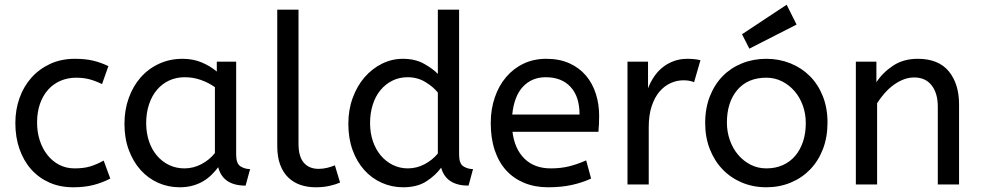

<svg xmlns="http://www.w3.org/2000/svg" viewBox="-20 -781 4156 813"><path d="M412 -425Q383 -439 358 -445.5Q333 -452 302 -452Q267 -452 236.5 -439Q206 -426 184 -401.5Q162 -377 149.5 -342Q137 -307 137 -262Q137 -221 148.5 -186Q160 -151 181 -124.5Q202 -98 231 -83Q260 -68 296 -68Q334 -68 361 -76Q388 -84 419 -101L447 -25Q415 -8 377 2Q339 12 290 12Q234 12 189 -8Q144 -28 112 -64Q80 -100 62.5 -150Q45 -200 45 -260Q45 -316 62.5 -365.5Q80 -415 113 -452Q146 -489 192.5 -510.5Q239 -532 297 -532Q342 -532 375 -524Q408 -516 439 -501Z M507 -257Q507 -315 525 -365.5Q543 -416 575.5 -453Q608 -490 653.5 -511Q699 -532 753 -532Q798 -532 834.5 -516.5Q871 -501 898 -478V-520H980V-126Q980 -88 998.5 -76.5Q1017 -65 1039 -65L1020 5Q924 5 904 -73Q892 -57 876.5 -41.5Q861 -26 841 -14Q821 -2 796 5Q771 12 741 12Q692 12 649.5 -7Q607 -26 575.5 -61Q544 -96 525.5 -145.5Q507 -195 507 -257ZM761 -68Q799 -68 833 -86Q867 -104 890 -133V-412Q863 -431 830.5 -442.5Q798 -454 762 -454Q726 -454 696 -440Q666 -426 644.5 -400.5Q623 -375 611 -339Q599 -303 599 -260Q599 -218 611 -182.5Q623 -147 645 -121.5Q667 -96 696.5 -82Q726 -68 761 -68Z M1244 -172Q1244 -118 1266.5 -92Q1289 -66 1329 -66Q1348 -66 1366 -70.5Q1384 -75 1398 -81L1420 -8Q1402 0 1375.5 6Q1349 12 1317 12Q1282 12 1252.5 2Q1223 -8 1201 -29Q1179 -50 1166.5 -83Q1154 -116 1154 -163V-740H1244Z M1687 12Q1639 12 1596.5 -7Q1554 -26 1522.5 -61Q1491 -96 1473 -145.5Q1455 -195 1455 -257Q1455 -316 1473.5 -366.5Q1492 -417 1523.5 -453.5Q1555 -490 1597 -511Q1639 -532 1686 -532Q1738 -532 1775.5 -511Q1813 -490 1834 -468V-740H1924V-126Q1924 -88 1942.5 -76.5Q1961 -65 1983 -65L1964 5Q1869 5 1848 -71Q1825 -39 1786 -13.5Q1747 12 1687 12ZM1707 -68Q1744 -68 1777.5 -85.5Q1811 -103 1834 -131V-389Q1815 -413 1781.5 -433.5Q1748 -454 1706 -454Q1670 -454 1640.5 -439Q1611 -424 1590 -398Q1569 -372 1558 -336.5Q1547 -301 1547 -260Q1547 -218 1559 -183Q1571 -148 1592.5 -122.5Q1614 -97 1643.5 -82.5Q1673 -68 1707 -68Z M2150 -223Q2159 -150 2201 -109Q2243 -68 2312 -68Q2357 -68 2393 -77.5Q2429 -87 2462 -102L2483 -25Q2447 -8 2402 2Q2357 12 2301 12Q2245 12 2200 -6.5Q2155 -25 2123.5 -59.5Q2092 -94 2075 -144.5Q2058 -195 2058 -260Q2058 -318 2075 -368Q2092 -418 2123 -454.5Q2154 -491 2197 -511.5Q2240 -532 2293 -532Q2349 -532 2391 -513Q2433 -494 2461 -461Q2489 -428 2503 -384Q2517 -340 2517 -291Q2517 -256 2514 -223ZM2291 -454Q2232 -454 2194.5 -414Q2157 -374 2149 -296H2434Q2434 -372 2396 -413Q2358 -454 2291 -454Z M2919 -433Q2900 -441 2874 -441Q2846 -441 2819.5 -429Q2793 -417 2772.5 -393Q2752 -369 2739.5 -331.5Q2727 -294 2727 -243V0H2637V-520H2724V-407Q2733 -431 2748 -454Q2763 -477 2783.5 -494Q2804 -511 2831 -521.5Q2858 -532 2891 -532Q2906 -532 2920.5 -530.5Q2935 -529 2946 -526Z M3392 -260Q3392 -299 3379.5 -334Q3367 -369 3344.5 -395Q3322 -421 3291.5 -436.5Q3261 -452 3225 -452Q3146 -452 3102 -400Q3058 -348 3058 -262Q3058 -223 3070.5 -187.5Q3083 -152 3105.5 -125.5Q3128 -99 3158.5 -83.5Q3189 -68 3225 -68Q3264 -68 3295 -82Q3326 -96 3347.5 -121.5Q3369 -147 3380.5 -182Q3392 -217 3392 -260ZM2966 -260Q2966 -323 2986 -373.5Q3006 -424 3040.5 -459Q3075 -494 3122.5 -513Q3170 -532 3225 -532Q3279 -532 3326.5 -513Q3374 -494 3409 -459Q3444 -424 3464 -374Q3484 -324 3484 -262Q3484 -200 3464.5 -149.5Q3445 -99 3410 -63Q3375 -27 3327.5 -7.5Q3280 12 3225 12Q3169 12 3121.5 -8Q3074 -28 3039.5 -64Q3005 -100 2985.5 -150Q2966 -200 2966 -260ZM3122 -636 3311 -761 3353 -677 3153 -575Z M3691 -433Q3719 -475 3762.5 -503.5Q3806 -532 3866 -532Q3954 -532 3997.5 -479Q4041 -426 4041 -339V0H3951V-329Q3951 -386 3925 -419.5Q3899 -453 3851 -453Q3828 -453 3806 -444.5Q3784 -436 3763.5 -421Q3743 -406 3725.5 -386Q3708 -366 3694 -344V0H3604V-520H3691Z"/></svg>

Font: ABeeZee
Style: Regular
Weight: 400
Designer: Anja Meiners
Foundry: Anja Meiners
Version: Version 1.001